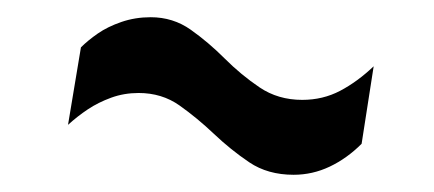

<svg xmlns="http://www.w3.org/2000/svg" viewBox="-20 -413 504 223"><path d="M400 -246Q383 -229 363 -219.5Q343 -210 321 -210Q291 -210 269.5 -224.5Q248 -239 228.5 -257.5Q209 -276 188.5 -290.5Q168 -305 141 -305Q124 -305 109 -299.5Q94 -294 82 -286Q70 -278 59 -268L74 -358Q82 -366 93.5 -374Q105 -382 121 -387.5Q137 -393 155 -393Q181 -393 201.5 -378.5Q222 -364 241 -345Q260 -326 281.5 -311.5Q303 -297 331 -297Q355 -297 375 -307.5Q395 -318 414 -336Z"/></svg>

Font: Georama ExtraCondensed Thin Medium
Style: Italic
Weight: 500
Italic angle: -9°
Version: Version 1.001